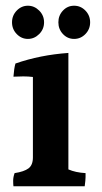

<svg xmlns="http://www.w3.org/2000/svg" viewBox="-20 -745 356 671"><path d="M278.5 -626Q262 -609 239 -609Q216 -609 200 -626Q184 -643 184 -667Q184 -691 200 -708Q216 -725 239 -725Q262 -725 278.5 -708Q295 -691 295 -667Q295 -643 278.5 -626ZM134 -667Q134 -643 117 -626Q100 -609 77.5 -609Q55 -609 38.5 -626Q22 -643 22 -667Q22 -691 38.5 -708Q55 -725 77.5 -725Q100 -725 117 -708Q134 -691 134 -667ZM279 -140Q279 -136 279 -126Q279 -116 276 -94H27Q26 -101 26 -113.5Q26 -126 31 -140Q64 -145 79.5 -156.5Q95 -168 95 -195V-476Q79 -478 61.5 -478Q44 -478 27 -477Q29 -506 34 -523Q120 -553 219 -560V-153Q244 -142 279 -140Z"/></svg>

Font: Halant SemiBold
Style: Regular
Weight: 600
Designer: Hitesh Malaviya (Devanagari), Satya Rajpurohit (Latin)
Foundry: Indian Type Foundry
Version: Version 1.101;PS 1.0;hotconv 1.0.78;makeotf.lib2.5.61930; tt